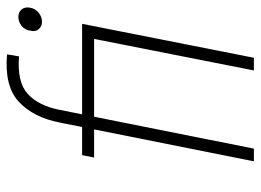

<svg xmlns="http://www.w3.org/2000/svg" viewBox="-120 -640 761 560"><g transform="rotate(-90 260.0 -360.5)"><path d="M476 -618Q463 -618 454.5 -627.5Q446 -637 450 -652Q452 -668 464 -677.5Q476 -687 490 -687Q504 -687 512 -677.5Q520 -668 517 -652Q514 -637 502 -627.5Q490 -618 476 -618ZM470 -501 371 0H334L426 -466H80L87 -501ZM182 -566Q197 -643 242.5 -685.5Q288 -728 381 -720L375 -685Q300 -691 265.5 -659.5Q231 -628 219 -566L106 0H69Z"/></g></svg>

Font: Albert Sans ExtraLight
Style: Italic
Weight: 250
Italic angle: -11.25°
Designer: Andreas Rasmussen
Foundry: a.Foundry
Version: Version 1.025